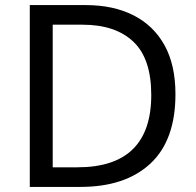

<svg xmlns="http://www.w3.org/2000/svg" viewBox="-20 -734 770 754"><path d="M669 -364Q669 -183 570.5 -91.5Q472 0 296 0H97V-714H317Q425 -714 504 -674Q583 -634 626 -556.5Q669 -479 669 -364ZM574 -361Q574 -504 503.5 -570.5Q433 -637 304 -637H187V-77H284Q574 -77 574 -361Z"/></svg>

Font: Noto Sans Lao
Style: Regular
Weight: 400
Designer: Monotype Design Team
Foundry: Monotype Imaging Inc.
Version: Version 2.003; ttfautohint (v1.8.4.7-5d5b)